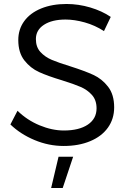

<svg xmlns="http://www.w3.org/2000/svg" viewBox="-20 -727 651 964"><path d="M32.2 0ZM309.1 -628.9Q241.2 -628.9 200.7 -602.5Q160.2 -576.2 160.2 -530.8Q160.2 -490.7 183.1 -465.8Q206.1 -440.9 240 -426.5Q273.9 -412.1 333 -394Q404.8 -371.1 448.5 -351.1Q492.2 -331.1 522.7 -291.5Q553.2 -252 553.2 -188Q553.2 -129.9 521.7 -85.9Q490.2 -42 432.6 -18.1Q375 5.9 299.8 5.9Q224.6 5.9 153.8 -23.7Q83 -53.2 32.2 -102.1L67.9 -170.9Q115.7 -124 178.5 -97.9Q241.2 -71.8 300.8 -71.8Q377 -71.8 420.9 -101.3Q464.8 -130.9 464.8 -183.1Q464.8 -224.1 441.9 -250Q418.9 -275.9 385 -290.5Q351.1 -305.2 290 -324.2Q220.2 -345.2 176.5 -365Q132.8 -384.8 102.3 -423.8Q71.8 -462.9 71.8 -525.9Q71.8 -580.1 101.8 -621.1Q131.8 -662.1 187 -684.6Q242.2 -707 314 -707Q374 -707 433.1 -689.5Q492.2 -671.9 536.1 -642.1L502 -570.8Q457 -600.1 405.5 -614.5Q354 -628.9 309.1 -628.9ZM273.9 60.1H347.2L294.9 216.8H236.8Z"/></svg>

Font: Argentum Sans Light
Style: Regular
Weight: 300
Designer: Julieta Ulanovsky (Modified by Cristiano Sobral)
Foundry: Julieta Ulanovsky
Version: Version 1.000; ttfautohint (v1.5.65-e2d9)